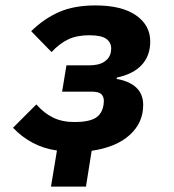

<svg xmlns="http://www.w3.org/2000/svg" viewBox="-20 -548 640 708"><path d="M190 7Q141 0 100.5 -21.5Q60 -43 28 -77L114 -163Q142 -131 175.5 -114.5Q209 -98 255 -98Q307 -98 332 -113Q357 -128 362 -163V-164Q363 -169 363 -175Q363 -192 353.5 -201Q344 -210 318 -210H209L225 -307H308Q345 -307 365 -320.5Q385 -334 389 -357Q390 -363 390 -369Q390 -392 371.5 -405Q353 -418 309 -418Q264 -418 232 -403Q200 -388 170 -356L95 -433Q142 -479 197.5 -503.5Q253 -528 332 -528Q429 -528 481.5 -491.5Q534 -455 534 -395Q534 -343 503 -309Q472 -275 411 -262L410 -257Q457 -249 482.5 -225Q508 -201 508 -161Q508 -95 458 -50Q408 -5 318 8L297 140H168Z"/></svg>

Font: iA Writer Mono V
Style: Regular
Weight: 400
Italic angle: -9.5°
Designer: Mike Abbink, Paul van der Laan, Pieter van Rosmalen
Foundry: Bold Monday
Version: Version 2.000